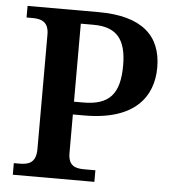

<svg xmlns="http://www.w3.org/2000/svg" viewBox="-52 -762 728 809"><g transform="rotate(5 312.5 -357.0)"><path d="M32 0H377V-49H331C294 -49 262 -56 262 -112V-275H311C523 -275 599 -379 599 -503C599 -638 515 -714 333 -714H32V-665H56C92 -665 126 -657 126 -601V-117C126 -57 93 -49 55 -49H32ZM301 -329H262V-659H316C415 -659 455 -608 455 -499C455 -377 410 -329 301 -329Z"/></g></svg>

Font: Noto Serif Gurmukhi SemiBold
Style: Regular
Weight: 600
Designer: Vaibhav Singh and the Monotype Design Team
Foundry: Monotype Imaging Inc.
Version: Version 2.004